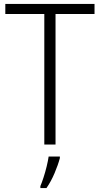

<svg xmlns="http://www.w3.org/2000/svg" viewBox="-20 -734 507 975"><path d="M262 0H205V-663H7V-714H460V-663H262ZM284 69Q275 103 257 145.5Q239 188 216 221H185V211Q192 195 201 167.5Q210 140 217 111Q224 82 227 61H284Z"/></svg>

Font: Noto Sans Gurmukhi SemiCondensed Light
Style: Regular
Weight: 300
Width: 4
Designer: Jelle Bosma - Monotype Design Team
Foundry: Monotype Imaging Inc.
Version: Version 2.004; ttfautohint (v1.8.4.7-5d5b)